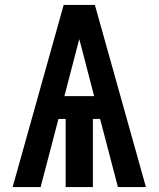

<svg xmlns="http://www.w3.org/2000/svg" viewBox="-20 -755 640 775"><path d="M31 0 237 -735H363L569 0H456L384 -275H355V0H245V-275H216L144 0ZM360 -367 328 -490Q321 -517 314 -544Q307 -571 300 -597Q293 -571 286 -544Q279 -517 272 -490L240 -367Z"/></svg>

Font: Iosevka Custom Extended
Style: Bold
Weight: 700
Width: 7
Monospace: yes
Designer: Belleve Invis
Foundry: Belleve Invis
Version: Version 11.2.4; ttfautohint (v1.8.4)